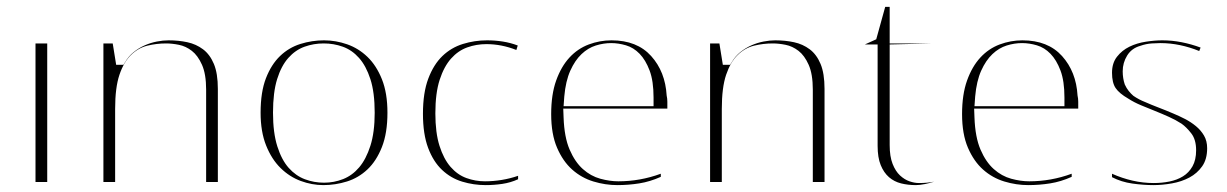

<svg xmlns="http://www.w3.org/2000/svg" viewBox="-20 -528 3561 557"><path d="M83 0V-402H117V0Z M280 0V-402H307L317 -340H338L343 -348Q353 -365 368 -377Q383 -389 400 -396.5Q417 -404 435 -407.5Q453 -411 469 -411Q498 -411 523.5 -405.5Q549 -400 569 -385Q589 -370 600.5 -342.5Q612 -315 612 -270V0H578V-268Q578 -313 566 -340Q554 -367 536.5 -380.5Q519 -394 499 -398Q479 -402 462 -402Q434 -402 407.5 -395.5Q381 -389 360 -368.5Q339 -348 326.5 -311Q314 -274 314 -212V0Z M918 9Q885 9 852.5 -3Q820 -15 794 -40.5Q768 -66 752 -106Q736 -146 736 -201Q736 -261 751.5 -301Q767 -341 792.5 -365.5Q818 -390 851.5 -400.5Q885 -411 920 -411Q954 -411 987 -399.5Q1020 -388 1046 -363Q1072 -338 1088 -298Q1104 -258 1104 -201Q1104 -142 1088 -101.5Q1072 -61 1046 -36.5Q1020 -12 986.5 -1.5Q953 9 918 9ZM920 2Q949 2 975.5 -8.5Q1002 -19 1022 -42.5Q1042 -66 1054.5 -105Q1067 -144 1067 -201Q1067 -260 1054.5 -298.5Q1042 -337 1021.5 -360Q1001 -383 974.5 -392.5Q948 -402 919 -402Q890 -402 863.5 -392.5Q837 -383 816.5 -360Q796 -337 784 -298.5Q772 -260 772 -201Q772 -143 784.5 -103.5Q797 -64 817.5 -41Q838 -18 864.5 -8Q891 2 920 2Z M1483 -8Q1461 2 1437 5.5Q1413 9 1389 9Q1354 9 1321 -1Q1288 -11 1262.5 -35Q1237 -59 1222 -99Q1207 -139 1207 -198Q1207 -259 1222.5 -300Q1238 -341 1263.5 -365.5Q1289 -390 1323 -400.5Q1357 -411 1393 -411Q1416 -411 1438.5 -407.5Q1461 -404 1482 -396L1478 -383Q1435 -400 1391 -400Q1362 -400 1335.5 -390.5Q1309 -381 1288.5 -358Q1268 -335 1255.5 -296.5Q1243 -258 1243 -199Q1243 -143 1255 -105Q1267 -67 1287 -44Q1307 -21 1333 -11.5Q1359 -2 1387 -2Q1411 -2 1435.5 -6Q1460 -10 1483 -18Z M1614 -213 1615 -187Q1617 -130 1632.5 -94Q1648 -58 1671 -37.5Q1694 -17 1721.5 -9.5Q1749 -2 1774 -2Q1837 -2 1897 -24V-15Q1866 -1 1834.5 4Q1803 9 1771 9Q1736 9 1701.5 -1.5Q1667 -12 1640 -36Q1613 -60 1596 -99.5Q1579 -139 1579 -197Q1579 -254 1593.5 -294.5Q1608 -335 1632 -361Q1656 -387 1688 -399Q1720 -411 1754 -411Q1828 -411 1869 -365.5Q1910 -320 1914 -251Q1916 -242 1916 -233V-231Q1916 -230 1916 -229V-228Q1916 -227 1916 -227V-225Q1916 -225 1916 -224Q1916 -223 1916 -223V-216Q1916 -215 1916 -215V-213ZM1615 -220H1876V-245Q1876 -293 1864.5 -323.5Q1853 -354 1835.5 -372Q1818 -390 1796 -396.5Q1774 -403 1753 -403Q1731 -403 1708.5 -396Q1686 -389 1667 -371Q1648 -353 1634.5 -323Q1621 -293 1617 -248Z M2040 0V-402H2067L2077 -340H2098L2103 -348Q2113 -365 2128 -377Q2143 -389 2160 -396.5Q2177 -404 2195 -407.5Q2213 -411 2229 -411Q2258 -411 2283.5 -405.5Q2309 -400 2329 -385Q2349 -370 2360.5 -342.5Q2372 -315 2372 -270V0H2338V-268Q2338 -313 2326 -340Q2314 -367 2296.5 -380.5Q2279 -394 2259 -398Q2239 -402 2222 -402Q2194 -402 2167.5 -395.5Q2141 -389 2120 -368.5Q2099 -348 2086.5 -311Q2074 -274 2074 -212V0Z M2489 -399 2522 -414 2548 -508H2561V-402H2687L2561 -399V-107Q2561 -74 2569.5 -52.5Q2578 -31 2591 -19Q2604 -7 2618.5 -2Q2633 3 2646 3Q2670 3 2690 -1Q2678 3 2663 6Q2648 9 2637 9Q2614 9 2594 4Q2574 -1 2559 -14Q2544 -27 2535 -49Q2526 -71 2526 -105V-399Z M2806 -213 2807 -187Q2809 -130 2824.5 -94Q2840 -58 2863 -37.5Q2886 -17 2913.5 -9.5Q2941 -2 2966 -2Q3029 -2 3089 -24V-15Q3058 -1 3026.5 4Q2995 9 2963 9Q2928 9 2893.5 -1.5Q2859 -12 2832 -36Q2805 -60 2788 -99.5Q2771 -139 2771 -197Q2771 -254 2785.5 -294.5Q2800 -335 2824 -361Q2848 -387 2880 -399Q2912 -411 2946 -411Q3020 -411 3061 -365.5Q3102 -320 3106 -251Q3108 -242 3108 -233V-231Q3108 -230 3108 -229V-228Q3108 -227 3108 -227V-225Q3108 -225 3108 -224Q3108 -223 3108 -223V-216Q3108 -215 3108 -215V-213ZM2807 -220H3068V-245Q3068 -293 3056.5 -323.5Q3045 -354 3027.5 -372Q3010 -390 2988 -396.5Q2966 -403 2945 -403Q2923 -403 2900.5 -396Q2878 -389 2859 -371Q2840 -353 2826.5 -323Q2813 -293 2809 -248Z M3206 -24Q3235 -11 3265.5 -4Q3296 3 3327 3Q3351 3 3373 -1.5Q3395 -6 3412 -16.5Q3429 -27 3439.5 -45.5Q3450 -64 3450 -92Q3450 -123 3436 -141Q3422 -159 3408 -169Q3391 -180 3371 -189Q3351 -198 3331 -206Q3311 -214 3290.5 -222.5Q3270 -231 3253 -242Q3227 -257 3216.5 -272.5Q3206 -288 3206 -317Q3206 -345 3220.5 -363.5Q3235 -382 3256.5 -392.5Q3278 -403 3304 -407Q3330 -411 3352 -411Q3380 -411 3408 -405.5Q3436 -400 3463 -390L3459 -380Q3432 -391 3403.5 -397Q3375 -403 3346 -403Q3338 -403 3321.5 -402Q3305 -401 3288 -395Q3263 -388 3250 -367Q3237 -346 3237 -321Q3237 -301 3243 -283Q3248 -272 3254.5 -264Q3261 -256 3268 -250Q3284 -239 3302 -232Q3320 -224 3341 -216Q3362 -208 3383 -199Q3400 -192 3417.5 -183Q3435 -174 3449.5 -162Q3464 -150 3473 -134.5Q3482 -119 3482 -98Q3482 -66 3467.5 -45.5Q3453 -25 3430.5 -13Q3408 -1 3380 4Q3352 9 3326 9Q3297 9 3265 4.5Q3233 0 3206 -14Z"/></svg>

Font: UN Bangla Thin
Style: Regular
Weight: 100
Designer: Desinged by Rajon, Unicode developed by Rashed (IMGN)
Version: Version 2.000;March 19, 2023;FontCreator 14.0.0.2901 64-bit